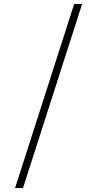

<svg xmlns="http://www.w3.org/2000/svg" viewBox="-20 -750 490 968"><path d="M96 198H56L354 -730H394Z"/></svg>

Font: Old Standard TT
Style: Regular
Weight: 400
Designer: Alexey Kryukov <alexios@thessalonica.org.ru>
Version: Version 2.2